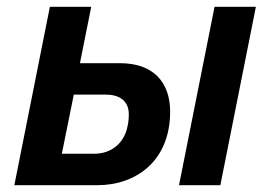

<svg xmlns="http://www.w3.org/2000/svg" viewBox="-20 -542 789 562"><path d="M22 0H266C376 0 478 -69 478 -215C478 -303 427 -357 332 -357H214L247 -522H126ZM504 0H625L729 -522H608ZM161 -92 196 -265H290C335 -265 357 -242 357 -208C357 -194 356 -184 353 -171C343 -122 305 -92 256 -92Z"/></svg>

Font: Braiins Sans SemiBold
Style: Italic
Weight: 600
Italic angle: -11.31°
Designer: Mike Abbink, Paul van der Laan, Pieter van Rosmalen, Jiri Chlebus, Lubos Buracinsky
Foundry: Bold Monday, Sudetype
Version: Version 1.000;hotconv 1.0.109;makeotfexe 2.5.65596